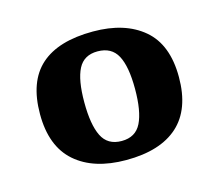

<svg xmlns="http://www.w3.org/2000/svg" viewBox="-61 -794 559 490"><g transform="rotate(-15 218.5 -549.5)"><path d="M218 -380Q132 -380 83.5 -422.5Q35 -465 35 -550Q35 -636 81.5 -677.5Q128 -719 220 -719Q304 -719 353 -677.5Q402 -636 402 -550Q402 -465 355 -422.5Q308 -380 218 -380ZM219 -430Q256 -430 271 -460.5Q286 -491 286 -550Q286 -609 270.5 -638Q255 -667 218 -667Q182 -667 167 -638Q152 -609 152 -550Q152 -491 167 -460.5Q182 -430 219 -430Z"/></g></svg>

Font: Noto Serif Hebrew
Style: Bold
Weight: 700
Version: Version 2.003